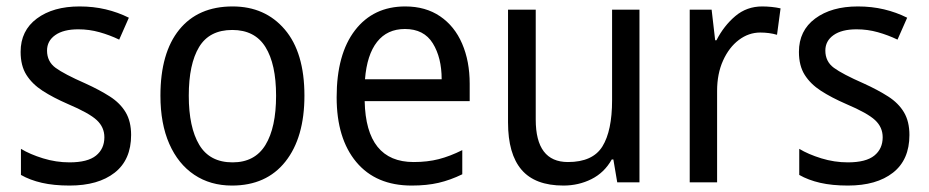

<svg xmlns="http://www.w3.org/2000/svg" viewBox="-20 -566 2884 596"><path d="M387 -147Q387 -70 336 -30Q285 10 196 10Q147 10 110 1.5Q73 -7 45 -23V-104Q73 -87 113.5 -74.5Q154 -62 196 -62Q252 -62 278 -83Q304 -104 304 -140Q304 -171 280.5 -193Q257 -215 191 -243Q145 -263 112.5 -284Q80 -305 62 -333.5Q44 -362 44 -405Q44 -471 94.5 -508.5Q145 -546 227 -546Q270 -546 308 -537Q346 -528 380 -511L350 -443Q321 -457 289 -466Q257 -475 223 -475Q177 -475 151.5 -457Q126 -439 126 -409Q126 -375 152.5 -355.5Q179 -336 245 -307Q289 -287 321 -266.5Q353 -246 370 -217.5Q387 -189 387 -147Z M925 -269Q925 -139 866 -64.5Q807 10 700 10Q633 10 583 -23.5Q533 -57 505.5 -119.5Q478 -182 478 -269Q478 -402 536.5 -474Q595 -546 702 -546Q803 -546 864 -474.5Q925 -403 925 -269ZM566 -269Q566 -171 598.5 -116.5Q631 -62 702 -62Q771 -62 804 -116Q837 -170 837 -269Q837 -367 804 -420Q771 -473 701 -473Q630 -473 598 -420Q566 -367 566 -269Z M1238 -546Q1301 -546 1346 -515.5Q1391 -485 1414.5 -430.5Q1438 -376 1438 -306V-252H1112Q1116 -63 1264 -63Q1307 -63 1342 -72Q1377 -81 1415 -100V-25Q1378 -7 1341.5 1.5Q1305 10 1258 10Q1147 10 1086 -63Q1025 -136 1025 -264Q1025 -398 1082 -472Q1139 -546 1238 -546ZM1237 -476Q1182 -476 1150.5 -436Q1119 -396 1113 -320H1351Q1351 -387 1323.5 -431.5Q1296 -476 1237 -476Z M1965 -536V0H1896L1884 -71H1879Q1856 -30 1816 -10Q1776 10 1729 10Q1641 10 1599 -39Q1557 -88 1557 -186V-536H1643V-195Q1643 -63 1743 -63Q1820 -63 1850 -111.5Q1880 -160 1880 -255V-536Z M2346 -546Q2360 -546 2375 -544.5Q2390 -543 2403 -540L2392 -458Q2368 -465 2340 -465Q2304 -465 2273.5 -442Q2243 -419 2224.5 -378Q2206 -337 2206 -284V0H2121V-536H2189L2200 -441H2204Q2227 -486 2262.5 -516Q2298 -546 2346 -546Z M2803 -147Q2803 -70 2752 -30Q2701 10 2612 10Q2563 10 2526 1.5Q2489 -7 2461 -23V-104Q2489 -87 2529.5 -74.5Q2570 -62 2612 -62Q2668 -62 2694 -83Q2720 -104 2720 -140Q2720 -171 2696.5 -193Q2673 -215 2607 -243Q2561 -263 2528.5 -284Q2496 -305 2478 -333.5Q2460 -362 2460 -405Q2460 -471 2510.5 -508.5Q2561 -546 2643 -546Q2686 -546 2724 -537Q2762 -528 2796 -511L2766 -443Q2737 -457 2705 -466Q2673 -475 2639 -475Q2593 -475 2567.5 -457Q2542 -439 2542 -409Q2542 -375 2568.5 -355.5Q2595 -336 2661 -307Q2705 -287 2737 -266.5Q2769 -246 2786 -217.5Q2803 -189 2803 -147Z"/></svg>

Font: Noto Sans Kannada SemiCondensed
Style: Regular
Weight: 400
Width: 4
Designer: Jelle Bosma - Monotype Design Team
Foundry: Monotype Imaging Inc.
Version: Version 2.005; ttfautohint (v1.8.4.7-5d5b)